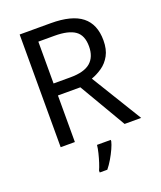

<svg xmlns="http://www.w3.org/2000/svg" viewBox="-167 -818 956 1143"><g transform="rotate(-20 311.0 -246.5)"><path d="M294 -714Q427 -714 490.5 -663.5Q554 -613 554 -511Q554 -454 533 -416Q512 -378 479.5 -355.5Q447 -333 411 -320L607 0H502L329 -295H187V0H97V-714ZM289 -636H187V-371H294Q381 -371 421 -405.5Q461 -440 461 -507Q461 -577 419 -606.5Q377 -636 289 -636ZM392 70Q388 88 375.5 115.5Q363 143 346.5 171Q330 199 312 221H264V209Q272 192 280.5 165.5Q289 139 296 110.5Q303 82 305 61H392Z"/></g></svg>

Font: Noto Sans Meroitic
Style: Regular
Weight: 400
Designer: Monotype Design Team
Foundry: Monotype Imaging Inc.
Version: Version 2.002; ttfautohint (v1.8.4.7-5d5b)